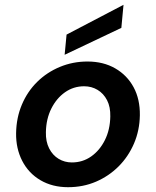

<svg xmlns="http://www.w3.org/2000/svg" viewBox="-20 -767 649 799"><path d="M263 12Q198 12 148.5 -17Q99 -46 72.5 -97.5Q46 -149 47 -213Q48 -277 71 -331.5Q94 -386 134.5 -426Q175 -466 229 -488.5Q283 -511 344 -511Q410 -511 459.5 -482.5Q509 -454 536 -404Q563 -354 562 -287Q561 -224 537.5 -169.5Q514 -115 473.5 -74.5Q433 -34 379.5 -11Q326 12 263 12ZM279 -91Q324 -91 359.5 -116Q395 -141 416.5 -184Q438 -227 439 -282Q440 -322 425.5 -350Q411 -378 386 -393Q361 -408 330 -408Q286 -408 250.5 -383Q215 -358 193.5 -315Q172 -272 171 -217Q170 -178 184.5 -149.5Q199 -121 224 -106Q249 -91 279 -91ZM249 -539 257 -623 494 -747 485 -651Z"/></svg>

Font: DM Sans 20pt SemiBold
Style: Italic
Weight: 600
Italic angle: -10°
Version: Version 4.004;gftools[0.9.30]